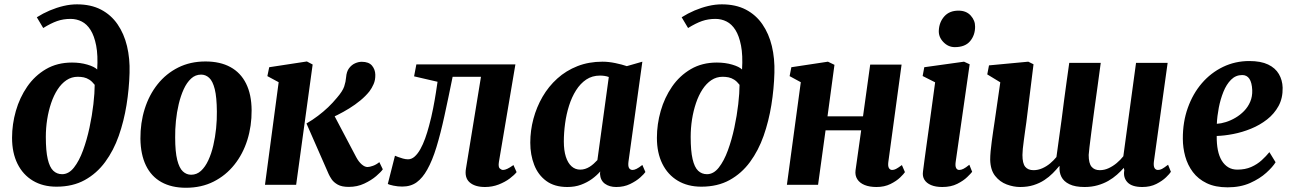

<svg xmlns="http://www.w3.org/2000/svg" viewBox="-20 -851 5947 884"><path d="M240 8.5Q177.5 8.5 131.5 -19Q85.5 -46.5 60.5 -97Q35.5 -147.5 35.5 -216.5Q35.5 -279 53 -340.2Q70.5 -401.5 105.2 -452Q140 -502.5 191.8 -532.8Q243.5 -563 311.5 -563Q350 -563 382.2 -553.5Q414.5 -544 427.5 -531Q431.5 -596.5 422.8 -641.2Q414 -686 397 -713Q380 -740 356.2 -752Q332.5 -764 305 -764Q271.5 -764 243 -754Q214.5 -744 179 -722L149.5 -771.5Q178 -789.5 209.2 -802.8Q240.5 -816 272.2 -823.5Q304 -831 334.5 -831Q398.5 -831 445 -806.8Q491.5 -782.5 521.2 -739.2Q551 -696 564.8 -638.8Q578.5 -581.5 576.5 -515.5Q574.5 -442 562.5 -367.5Q550.5 -293 526.8 -225.5Q503 -158 464.2 -105.2Q425.5 -52.5 370.2 -22Q315 8.5 240 8.5ZM266 -49Q296.5 -49 320.5 -79.5Q344.5 -110 362.2 -158.5Q380 -207 392 -263Q404 -319 410 -371.5Q416 -424 416 -460.5Q404 -476 391.5 -484Q379 -492 365.8 -494.8Q352.5 -497.5 338 -497.5Q309.5 -497.5 286.2 -482Q263 -466.5 245.2 -439.2Q227.5 -412 215.5 -376.5Q203.5 -341 197.2 -301.2Q191 -261.5 191 -220.5Q191 -156 199.8 -118.5Q208.5 -81 225.2 -65Q242 -49 266 -49Z M926 -568Q993.5 -568 1040.8 -542.2Q1088 -516.5 1113 -466.2Q1138 -416 1138.5 -343.5Q1139 -271 1118.8 -206.5Q1098.5 -142 1059.2 -92.8Q1020 -43.5 963.8 -15Q907.5 13.5 836 13.5Q770 13.5 723.2 -12.5Q676.5 -38.5 652 -89Q627.5 -139.5 626.5 -212Q626 -285 646.2 -349.5Q666.5 -414 705.5 -463Q744.5 -512 800.2 -540Q856 -568 926 -568ZM906 -507.5Q879.5 -507.5 859.8 -489.2Q840 -471 826 -440.5Q812 -410 803 -372.2Q794 -334.5 790 -294.5Q786 -254.5 786.5 -218Q786.5 -152 796 -114.5Q805.5 -77 822 -61.8Q838.5 -46.5 860 -46.5Q886 -46.5 905.5 -64.5Q925 -82.5 939.2 -113.2Q953.5 -144 962.2 -182Q971 -220 975 -260Q979 -300 978.5 -337Q978 -403.5 968.8 -440.5Q959.5 -477.5 943.2 -492.5Q927 -507.5 906 -507.5Z M1200 0 1263 -472.5 1211 -500.5 1219.5 -541.5 1393 -568 1419.5 -554 1343.5 0ZM1585.5 9.5Q1553.5 9.5 1535 -1Q1516.5 -11.5 1507.2 -25.2Q1498 -39 1493.5 -49L1391 -282.5Q1419.5 -299 1444.2 -317.8Q1469 -336.5 1490.8 -357.2Q1512.5 -378 1531 -400.5Q1557.5 -431 1564.8 -453Q1572 -475 1573.5 -495Q1575.5 -521.5 1587.2 -537Q1599 -552.5 1614.8 -559.5Q1630.5 -566.5 1645.5 -566.5Q1678 -566.5 1692.8 -548.8Q1707.5 -531 1708 -507Q1708.5 -482.5 1700.2 -463.8Q1692 -445 1681 -430.5Q1663.5 -408.5 1639.2 -388.5Q1615 -368.5 1587.8 -351.8Q1560.5 -335 1534 -321.8Q1507.5 -308.5 1485 -299.5L1504 -347.5L1620 -127.5Q1631.5 -106 1645.5 -94Q1659.5 -82 1672 -82Q1681.5 -82 1697 -87.5Q1712.5 -93 1726.5 -104.5L1742.5 -71.5Q1734 -59 1711.8 -40Q1689.5 -21 1657.2 -5.8Q1625 9.5 1585.5 9.5Z M2277 -105Q2273.5 -82 2281.2 -75.2Q2289 -68.5 2296 -68.5Q2304.5 -68.5 2315.8 -73.8Q2327 -79 2344 -91L2358.5 -58.5Q2348.5 -45.5 2327 -29.2Q2305.5 -13 2276 -1.5Q2246.5 10 2213 10Q2166.5 10 2142.2 -11.5Q2118 -33 2125.5 -75.5L2194.5 -497.5H2064Q2044 -398.5 2026.2 -317.2Q2008.5 -236 1989.5 -173.8Q1970.5 -111.5 1947 -70Q1926 -32 1898.8 -12Q1871.5 8 1832 8Q1811.5 8 1791.5 3.8Q1771.5 -0.5 1765.5 -4L1798.5 -134Q1803 -132 1813 -128.2Q1823 -124.5 1835.2 -121Q1847.5 -117.5 1858.5 -117.5Q1875 -117.5 1889.2 -130.2Q1903.5 -143 1915.5 -164.5Q1927.5 -186 1937.5 -213.8Q1947.5 -241.5 1955.5 -272Q1966.5 -312 1974.2 -352Q1982 -392 1987 -424.5Q1992 -457 1994.5 -474.5L1886.5 -499.5L1897 -554.5H2353Z M2873.5 -106Q2871 -85.5 2876.5 -77Q2882 -68.5 2892.5 -68.5Q2900 -68.5 2910.5 -73.5Q2921 -78.5 2937.5 -91.5L2951.5 -59Q2946 -50.5 2927.8 -34Q2909.5 -17.5 2881.2 -3.8Q2853 10 2817 10Q2786 10 2765.2 -5Q2744.5 -20 2742.5 -50L2743.5 -61.5Q2728 -43.5 2705.8 -27.2Q2683.5 -11 2655.2 -0.5Q2627 10 2592 10Q2533 10 2495.2 -17.8Q2457.5 -45.5 2439.5 -92Q2421.5 -138.5 2421.5 -194Q2421.5 -250 2436 -304Q2450.5 -358 2478 -405.5Q2505.5 -453 2546 -489.5Q2586.5 -526 2638.8 -546.5Q2691 -567 2754 -567Q2782 -567 2813.2 -560.5Q2844.5 -554 2866 -546.5L2937.5 -567ZM2783 -496.5Q2773.5 -500 2763.2 -501.5Q2753 -503 2742.5 -503Q2706.5 -503 2679.2 -484.8Q2652 -466.5 2632.2 -435.2Q2612.5 -404 2600 -364.5Q2587.5 -325 2581.8 -282.5Q2576 -240 2576 -199.5Q2576 -158.5 2585.2 -129.5Q2594.5 -100.5 2611.5 -85.2Q2628.5 -70 2651.5 -70Q2663.5 -70 2674.2 -73.5Q2685 -77 2695 -83.2Q2705 -89.5 2713.8 -97.5Q2722.5 -105.5 2730.5 -114Z M3209 8.5Q3146.5 8.5 3100.5 -19Q3054.5 -46.5 3029.5 -97Q3004.5 -147.5 3004.5 -216.5Q3004.5 -279 3022 -340.2Q3039.5 -401.5 3074.2 -452Q3109 -502.5 3160.8 -532.8Q3212.5 -563 3280.5 -563Q3319 -563 3351.2 -553.5Q3383.5 -544 3396.5 -531Q3400.5 -596.5 3391.8 -641.2Q3383 -686 3366 -713Q3349 -740 3325.2 -752Q3301.5 -764 3274 -764Q3240.5 -764 3212 -754Q3183.5 -744 3148 -722L3118.5 -771.5Q3147 -789.5 3178.2 -802.8Q3209.5 -816 3241.2 -823.5Q3273 -831 3303.5 -831Q3367.5 -831 3414 -806.8Q3460.5 -782.5 3490.2 -739.2Q3520 -696 3533.8 -638.8Q3547.5 -581.5 3545.5 -515.5Q3543.5 -442 3531.5 -367.5Q3519.5 -293 3495.8 -225.5Q3472 -158 3433.2 -105.2Q3394.5 -52.5 3339.2 -22Q3284 8.5 3209 8.5ZM3235 -49Q3265.5 -49 3289.5 -79.5Q3313.5 -110 3331.2 -158.5Q3349 -207 3361 -263Q3373 -319 3379 -371.5Q3385 -424 3385 -460.5Q3373 -476 3360.5 -484Q3348 -492 3334.8 -494.8Q3321.5 -497.5 3307 -497.5Q3278.5 -497.5 3255.2 -482Q3232 -466.5 3214.2 -439.2Q3196.5 -412 3184.5 -376.5Q3172.5 -341 3166.2 -301.2Q3160 -261.5 3160 -220.5Q3160 -156 3168.8 -118.5Q3177.5 -81 3194.2 -65Q3211 -49 3235 -49Z M4070 -105Q4067.5 -86 4072.8 -77.2Q4078 -68.5 4087.5 -68.5Q4096 -68.5 4105 -73Q4114 -77.5 4132.5 -91L4146.5 -58.5Q4141.5 -50.5 4124.5 -34Q4107.5 -17.5 4079.8 -3.8Q4052 10 4015.5 10Q3983.5 10 3960.8 0.8Q3938 -8.5 3927 -26Q3916 -43.5 3919 -66.5L3945 -251H3781L3746.5 0H3603L3667 -472.5L3615.5 -500.5L3623.5 -541.5L3792 -567L3822 -552.5L3790 -315.5H3953.5L3986.5 -553.5H4131Z M4318.5 10Q4287.5 10 4266.5 1Q4245.5 -8 4236 -23.8Q4226.5 -39.5 4229.5 -60.5Q4232 -83 4236.5 -114.5Q4241 -146 4246.2 -185.2Q4251.5 -224.5 4258 -270.2Q4264.5 -316 4271.2 -366.8Q4278 -417.5 4285.5 -472L4228 -501L4235.5 -541.5L4418.5 -567L4444.5 -555L4380 -105Q4377.5 -87 4382 -77.8Q4386.5 -68.5 4396.5 -68.5Q4405.5 -68.5 4416 -73.8Q4426.5 -79 4443 -92.5L4456 -60Q4450.5 -52.5 4433.2 -35.8Q4416 -19 4387.2 -4.5Q4358.5 10 4318.5 10ZM4376 -634Q4345.5 -634 4323 -657.8Q4300.5 -681.5 4302.5 -711.5Q4304.5 -749.5 4328 -775.8Q4351.5 -802 4393 -802Q4429 -802 4449.5 -779.2Q4470 -756.5 4469.5 -728Q4469.5 -689 4446.5 -661.5Q4423.5 -634 4376 -634Z M4705.5 -288.5Q4702.5 -268 4699.5 -246.2Q4696.5 -224.5 4693.8 -204Q4691 -183.5 4689.2 -166.2Q4687.5 -149 4687.5 -137.5Q4687.5 -99 4700.2 -83.2Q4713 -67.5 4738.5 -67.5Q4759 -67.5 4778.5 -76Q4798 -84.5 4814.8 -98.5Q4831.5 -112.5 4844 -128Q4850 -171 4856 -215Q4862 -259 4868 -302Q4873.5 -345.5 4879.2 -389.2Q4885 -433 4891 -476Q4897 -519 4903 -561.5H5048Q5041 -507.5 5033 -450.8Q5025 -394 5017.8 -341Q5010.5 -288 5005 -244.8Q4999.5 -201.5 4996 -173Q4992.5 -144.5 4992.5 -137.5Q4992.5 -99 5005.8 -83.2Q5019 -67.5 5043.5 -67.5Q5065 -67.5 5084.8 -76.8Q5104.5 -86 5121.8 -100.5Q5139 -115 5152 -131.5L5210.5 -561.5H5356L5292.5 -105.5Q5290.5 -86 5295.8 -77.2Q5301 -68.5 5311.5 -68.5Q5320.5 -68.5 5329.8 -73.2Q5339 -78 5358 -92.5L5371 -60Q5366 -51.5 5348.8 -34.8Q5331.5 -18 5303.8 -4Q5276 10 5239.5 10Q5191.5 10 5171 -11.8Q5150.5 -33.5 5156.5 -67.5L5154 -78Q5140.5 -62.5 5122.8 -46.8Q5105 -31 5082.8 -18.2Q5060.5 -5.5 5033.2 2.2Q5006 10 4973.5 10Q4930 10 4903.8 -2.8Q4877.5 -15.5 4866.8 -37Q4856 -58.5 4858.5 -85.5L4857 -86.5Q4844 -70.5 4827.2 -53.5Q4810.5 -36.5 4788.5 -22Q4766.5 -7.5 4739 1.2Q4711.5 10 4677 10Q4646.5 10 4615 -1.8Q4583.5 -13.5 4561.8 -41Q4540 -68.5 4539 -116Q4539 -133 4541 -154.8Q4543 -176.5 4546.2 -200Q4549.5 -223.5 4552.8 -247.2Q4556 -271 4559.5 -292L4585.5 -472L4525.5 -508.5L4533.5 -550L4714.5 -567L4738.5 -555Z M5853 -104Q5840 -82.5 5810.2 -55.5Q5780.5 -28.5 5735.8 -8.5Q5691 11.5 5632 11.5Q5575.5 11.5 5536 -7.5Q5496.5 -26.5 5472.2 -58.8Q5448 -91 5437 -131Q5426 -171 5426 -212Q5425.5 -289 5448.8 -354.2Q5472 -419.5 5513.5 -467.8Q5555 -516 5611 -543Q5667 -570 5732 -570Q5785 -570 5818.5 -554Q5852 -538 5868.2 -510Q5884.5 -482 5885.5 -447.5Q5886.5 -399.5 5866.8 -363.2Q5847 -327 5813.8 -301Q5780.5 -275 5740 -258.5Q5699.5 -242 5658.2 -234Q5617 -226 5582 -225Q5581.5 -189 5587.2 -160.2Q5593 -131.5 5605.2 -111.5Q5617.5 -91.5 5635.2 -80.8Q5653 -70 5677 -70Q5713 -70 5740.8 -82.2Q5768.5 -94.5 5789 -113.2Q5809.5 -132 5824.5 -150.5ZM5699.5 -505.5Q5669.5 -505.5 5648 -484Q5626.5 -462.5 5612.8 -428.2Q5599 -394 5591.5 -355Q5584 -316 5582.5 -281Q5601.5 -282 5624 -289Q5646.5 -296 5668.2 -308.8Q5690 -321.5 5708 -340Q5726 -358.5 5736.2 -382.5Q5746.5 -406.5 5745.5 -436Q5744 -470.5 5732.5 -488Q5721 -505.5 5699.5 -505.5Z"/></svg>

Font: Merriweather 20pt ExtraBold
Style: Italic
Weight: 800
Italic angle: -7.8°
Version: Version 2.101